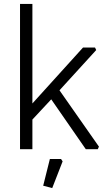

<svg xmlns="http://www.w3.org/2000/svg" viewBox="-20 -760 552 978"><path d="M82 0V-740H145V-233L403 -518H464L470 -505L283 -300L484 -13L478 0H417L241 -254L145 -151V0ZM200 186 234 50H291L299 62L246 198Z"/></svg>

Font: Oxanium Light
Style: Regular
Weight: 300
Designer: Severin Meyer
Version: Version 1.000